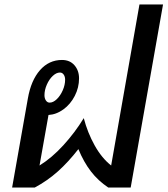

<svg xmlns="http://www.w3.org/2000/svg" viewBox="-20 -835 746 855"><path d="M706 -815 562 0H462Q417 -30 385 -71.5Q353 -113 329 -171Q284 -113 237.5 -71.5Q191 -30 135 0H34L104 -396Q118 -477 158 -522.5Q198 -568 256 -568Q291 -568 311.5 -544.5Q332 -521 332 -486Q332 -445 313 -408Q294 -371 262.5 -348Q231 -325 196 -323L156 -98Q211 -132 262.5 -188.5Q314 -245 353 -309Q370 -244 401.5 -187.5Q433 -131 475 -98L601 -815ZM178 -411Q178 -397 184.5 -387.5Q191 -378 201 -378Q217 -378 233 -393.5Q249 -409 259.5 -433Q270 -457 270 -480Q270 -494 263.5 -503Q257 -512 247 -512Q231 -512 215 -497Q199 -482 188.5 -458Q178 -434 178 -411Z"/></svg>

Font: KoHo SemiBold
Style: Italic
Weight: 600
Italic angle: -10°
Version: Version 1.000; ttfautohint (v1.6)